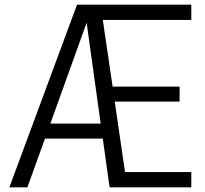

<svg xmlns="http://www.w3.org/2000/svg" viewBox="-20 -800 877 820"><path d="M309 -780H797V-715H419L461 -430H747V-366H470L514 -65H797V0H448L419 -208H172L97 0H20ZM350 -703 195 -272H410Z"/></svg>

Font: Cooper Hewitt
Style: Book
Weight: 705
Designer: Village Type and Design LLC
Foundry: Cooper Hewitt Smithsonian Design Museum
Version: 1.000; ttfautohint (v1.8.1)